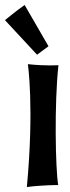

<svg xmlns="http://www.w3.org/2000/svg" viewBox="-85 -769 280 772"><path d="M150 -507C150 -507 100 -503 27 -511C27 -511 53 -338 23 -17C83 -25 149 -25 149 -25C138 -89 133 -353 150 -507ZM14 -749C-19 -726 -65 -688 -65 -688L64 -549L110 -583Z"/></svg>

Font: Mouse Memoirs
Style: Regular
Weight: 400
Designer: Astigmatic (AOETI)
Foundry: Astigmatic (AOETI)
Version: Version 1.000